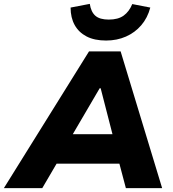

<svg xmlns="http://www.w3.org/2000/svg" viewBox="-66 -970 890 990"><path d="M-46 0 393 -705H556L770 0H583L533 -189L591 -126H183L262 -188L152 0ZM448 -515 287 -240 268 -278H556L524 -239L453 -515ZM481 -761Q421 -761 380.5 -782Q340 -803 319 -841Q298 -879 298 -931L397 -950Q403 -909 425.5 -889Q448 -869 495 -869Q543 -869 571.5 -889.5Q600 -910 616 -949L709 -931Q695 -878 662.5 -840Q630 -802 583.5 -781.5Q537 -761 481 -761Z"/></svg>

Font: Nunito Sans 8pt Black
Style: Italic
Weight: 900
Italic angle: -9°
Version: Version 3.101;gftools[0.9.27]